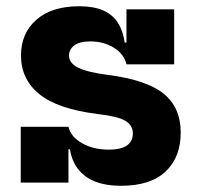

<svg xmlns="http://www.w3.org/2000/svg" viewBox="-20 -582 639 612"><path d="M366.1 10.2Q317 10.2 282.6 -3.6Q248.3 -17.5 228.5 -43.5Q208.8 -69.6 202.8 -106.3H180.1L198.2 -177.9Q205.5 -146.3 241.4 -125.6Q277.4 -105 326.9 -105Q365.4 -105 384.4 -118.2Q403.5 -131.5 403.5 -156.9Q403.5 -182.8 379.2 -197.1Q355 -211.3 292 -218.4Q163.4 -234.5 105.2 -282.1Q46.9 -329.6 46.9 -405.1Q46.9 -476 95.9 -519Q144.9 -562.1 232.9 -562.1Q278 -562.1 308.5 -548.9Q338.9 -535.6 355.6 -509.7Q372.3 -483.7 377.5 -446.3H400.3L383.1 -377Q375.4 -409.8 343 -429.9Q310.6 -450 267.9 -450Q233.8 -450 216.9 -437.3Q200 -424.7 200 -404.8Q200 -380.5 230.1 -365.9Q260.3 -351.3 324.2 -343.2Q447 -327.5 501.5 -283.4Q556 -239.3 556 -159.5Q556 -80.7 507.9 -35.3Q459.8 10.2 366.1 10.2ZM46.1 0V-177.9H198.2V0ZM383.1 -377V-552.3H535.1V-377Z"/></svg>

Font: Hepta Slab ExtraLight
Style: Regular
Weight: 200
Designer: Michael LaGattuta
Foundry: Michael LaGattuta
Version: Version 1.100